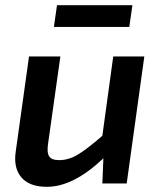

<svg xmlns="http://www.w3.org/2000/svg" viewBox="-20 -708 617 741"><path d="M479 -604H188L200 -688H491ZM537 -490 469 0H375L379 -97Q263 13 161 13Q93 13 62 -24Q31 -61 41 -125L92 -490H213L166 -157Q160 -120 169.5 -105Q179 -90 208 -90Q245 -90 280 -111Q315 -132 375 -184L417 -490Z"/></svg>

Font: Exo 2.0 Semi Bold
Style: Italic
Weight: 600
Italic angle: -8°
Designer: Natanael Gama
Version: Version 1.001;PS 001.001;hotconv 1.0.70;makeotf.lib2.5.58329